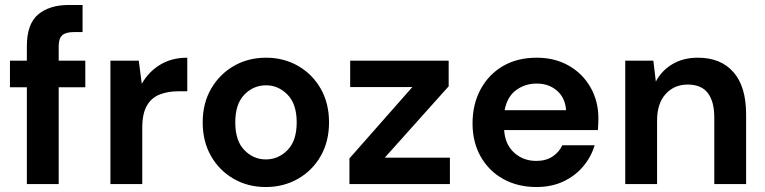

<svg xmlns="http://www.w3.org/2000/svg" viewBox="-20 -740 3077 772"><path d="M88 0V-389H20V-496H88V-554Q88 -644 133.5 -682Q179 -720 257 -720H312V-611H277Q244 -611 230 -598Q216 -585 216 -554V-496H323V-389H216V0Z M424 0V-496H538L550 -403Q577 -451 623.5 -479.5Q670 -508 733 -508V-373H697Q655 -373 622 -360Q589 -347 570.5 -315Q552 -283 552 -226V0Z M1049 12Q977 12 919.5 -21Q862 -54 828.5 -112.5Q795 -171 795 -248Q795 -325 829 -383.5Q863 -442 920.5 -475Q978 -508 1050 -508Q1121 -508 1178.5 -475Q1236 -442 1269.5 -383.5Q1303 -325 1303 -248Q1303 -171 1269.5 -112.5Q1236 -54 1178 -21Q1120 12 1049 12ZM1049 -99Q1099 -99 1136 -136.5Q1173 -174 1173 -248Q1173 -322 1136 -359.5Q1099 -397 1050 -397Q999 -397 962.5 -359.5Q926 -322 926 -248Q926 -174 962.5 -136.5Q999 -99 1049 -99Z M1385 0V-103L1638 -390H1388V-496H1784V-393L1527 -106H1789V0Z M2137 12Q2062 12 2004 -20Q1946 -52 1913 -110Q1880 -168 1880 -244Q1880 -321 1912.5 -381Q1945 -441 2002.5 -474.5Q2060 -508 2138 -508Q2211 -508 2267 -476Q2323 -444 2354.5 -388.5Q2386 -333 2386 -265Q2386 -254 2385.5 -242Q2385 -230 2384 -217H2007Q2011 -159 2047.5 -126Q2084 -93 2136 -93Q2175 -93 2201.5 -110.5Q2228 -128 2241 -156H2371Q2357 -109 2324.5 -70.5Q2292 -32 2244.5 -10Q2197 12 2137 12ZM2138 -404Q2091 -404 2055 -377.5Q2019 -351 2009 -297H2256Q2253 -346 2220 -375Q2187 -404 2138 -404Z M2494 0V-496H2607L2617 -412Q2640 -456 2683.5 -482Q2727 -508 2786 -508Q2878 -508 2929 -450Q2980 -392 2980 -280V0H2852V-268Q2852 -332 2826 -366Q2800 -400 2745 -400Q2691 -400 2656.5 -362Q2622 -324 2622 -256V0Z"/></svg>

Font: Firefly Display
Style: Bold
Weight: 700
Designer: Colophon Foundry, Jonny Pinhorn
Foundry: Colophon Foundry
Version: Version 1.200; ttfautohint (v1.8.3)